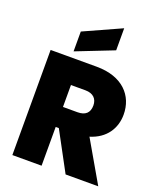

<svg xmlns="http://www.w3.org/2000/svg" viewBox="-175 -1101 1012 1210"><g transform="rotate(20 330.5 -496.0)"><path d="M429 -468C429 -419 402 -394 349 -394H252V-541H349C402 -541 429 -512 429 -468ZM56 -705V0H252V-260H273L413 0H632L473 -275C578 -307 628 -387 628 -479C628 -605 540 -705 365 -705ZM195 -879V-746L445 -844V-992Z"/></g></svg>

Font: SVN-Poppins ExtraBold
Style: Regular
Weight: 800
Designer: Ninad Kale (Devanagari), Jonny Pinhorn (Latin)
Foundry: Indian Type Foundry
Version: Version 3.002 2017; ttfautohint (v1.8.3)